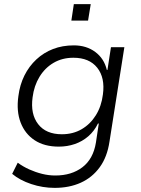

<svg xmlns="http://www.w3.org/2000/svg" viewBox="-20 -723 682 931"><path d="M245 188Q187 188 131.5 169.5Q76 151 39 120L66 66Q92 85 122 98.5Q152 112 184 120Q216 128 248 128Q327 128 379.5 88Q432 48 445 -31L459 -124H455Q437 -87 408 -62Q379 -37 342.5 -24.5Q306 -12 265 -12Q195 -12 148 -43Q101 -74 80 -129Q59 -184 69 -256Q76 -312 98.5 -357Q121 -402 156.5 -435Q192 -468 237.5 -485.5Q283 -503 338 -503Q399 -503 442 -471Q485 -439 498 -384H501L518 -494H583L511 -37Q500 38 463.5 88Q427 138 371.5 163Q316 188 245 188ZM280 -72Q334 -72 376 -96.5Q418 -121 445 -164.5Q472 -208 479 -265Q490 -346 451.5 -394.5Q413 -443 336 -443Q282 -443 240 -418.5Q198 -394 171.5 -350.5Q145 -307 138 -251Q127 -170 165 -121Q203 -72 280 -72ZM326 -623 338 -703H420L407 -623Z"/></svg>

Font: Nunito Sans 7pt Light
Style: Italic
Weight: 300
Italic angle: -9°
Designer: Vernon Adams
Foundry: Vernon Adams
Version: Version 3.101;gftools[0.9.27]